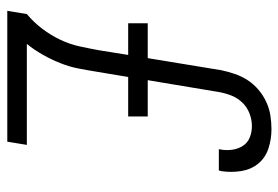

<svg xmlns="http://www.w3.org/2000/svg" viewBox="-142 -642 783 540"><g transform="rotate(90 250.0 -371.5)"><path d="M10 0 19 -55Q42 -74 60.5 -98.5Q79 -123 91.5 -149.5Q104 -176 110 -203.5Q116 -231 121 -259L134 -340H45V-395H143L177 -602Q181 -621 187.5 -640Q194 -659 205 -676Q216 -693 232 -706.5Q248 -720 266.5 -728.5Q285 -737 304.5 -740Q324 -743 343 -743Q371 -743 397 -734.5Q423 -726 439.5 -706Q456 -686 460.5 -658.5Q465 -631 461 -603L459 -595H399L400 -600Q403 -617 400.5 -633.5Q398 -650 389.5 -663Q381 -676 366 -682Q351 -688 334 -688Q316 -688 298 -681Q280 -674 267 -660Q254 -646 247.5 -628.5Q241 -611 238 -593L205 -395H307V-340H196L181 -250Q177 -225 172 -199.5Q167 -174 157 -149Q147 -124 133.5 -100Q120 -76 103 -55H387L378 0Z"/></g></svg>

Font: Iosevka SS18 Light
Style: Italic
Weight: 300
Italic angle: -9°
Monospace: yes
Designer: Belleve Invis
Foundry: Belleve Invis
Version: Version 25.1.1; ttfautohint (v1.8.4)